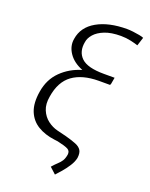

<svg xmlns="http://www.w3.org/2000/svg" viewBox="-167 -808 850 1089"><g transform="rotate(20 258.5 -264.0)"><path d="M508.9 -705.6 492.5 -654.5Q477.3 -659.8 448.2 -666.4Q419 -672.9 387.8 -672.9Q329.2 -672.9 290.3 -657.5Q251.4 -642 230.8 -618.4Q210.2 -594.8 207 -570.7Q195.3 -509.6 232.6 -473.5Q269.9 -437.5 369.3 -437.5H434.3L427.2 -397.4H426.1L424.7 -390.6H356.2Q257.1 -390.3 198.3 -347.7Q139.6 -305 125 -211.6Q116.5 -164.1 130.9 -129.6Q145.2 -95.2 172.9 -74.2Q200.6 -53.3 231.9 -45.5L288.4 -31.6Q327.8 -21 351.9 -11Q376.1 -1.1 386 15.3Q396 31.6 392 62.1Q386.7 87 370 112.7Q353.3 138.5 334.5 160.2Q315.7 181.8 304 194.2L266.7 160.2Q284.4 139.9 297.9 127.7Q311.4 115.4 320.3 101.7Q329.2 88.1 333.5 63.6Q336.6 41.2 319.4 31.6Q302.2 22 254.6 11.7L233 8.9Q174.4 1.4 131.6 -24.5Q88.8 -50.4 69.4 -98.2Q50.1 -146 62.1 -218.8Q74.6 -295.8 125 -345.5Q175.4 -395.2 247.2 -416.5Q190.3 -438.9 162.6 -480.3Q134.9 -521.7 143.1 -566.8Q154.5 -640.6 225.5 -681.1Q296.5 -721.6 407.3 -721.6Q422.6 -721.6 443.5 -719.1Q464.5 -716.6 482.8 -713.1Q501.1 -709.5 508.9 -705.6Z"/></g></svg>

Font: Inter UI Extra Light
Style: Italic
Weight: 200
Italic angle: -9.39999°
Designer: Rasmus Andersson
Foundry: rsms
Version: 3.2;8d6f07862